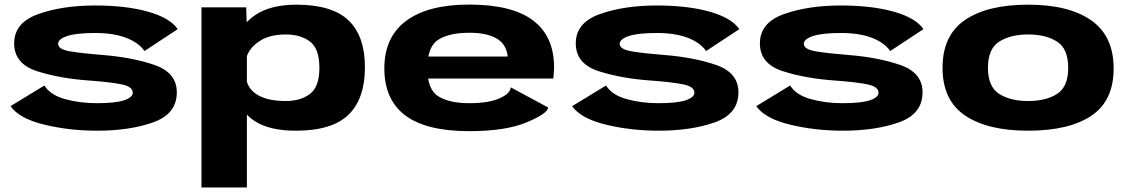

<svg xmlns="http://www.w3.org/2000/svg" viewBox="-20 -568 4950 841"><path d="M174.5 -193.5Q200 -152 264.5 -134Q329 -116 404 -116Q486 -116 523.8 -128.8Q561.5 -141.5 561.5 -162Q561.5 -188.5 512.5 -198.5Q463.5 -208.5 373.5 -215Q242.5 -224 142.2 -256.2Q42 -288.5 42 -378Q42 -469 148 -506.5Q254 -544 396.5 -544Q532 -544 628 -517Q724 -490 758.5 -440.5L613 -344.5Q586.5 -382 531.5 -402.8Q476.5 -423.5 397.5 -423.5Q314.5 -423.5 274.5 -410.2Q234.5 -397 234.5 -376Q234.5 -351.5 288.8 -342.8Q343 -334 425.5 -327.5Q557 -317.5 655.8 -283.8Q754.5 -250 754.5 -163.5Q754.5 -69 651.2 -32.2Q548 4.5 405.5 4.5Q283.5 4.5 174 -22Q64.5 -48.5 26 -103Z M1275.5 4.5Q1161 4.5 1096 -37.5Q1031 -79.5 1020 -151.5L1061.5 -209.5Q1074.5 -168.5 1118 -147Q1161.5 -125.5 1231.5 -125.5Q1297 -125.5 1338 -156.8Q1379 -188 1379 -271.5Q1379 -354.5 1338 -385.8Q1297 -417 1231.5 -417Q1161 -417 1117.8 -388.5Q1074.5 -360 1061.5 -322.5L1020 -389.5Q1031 -457 1098.2 -502.2Q1165.5 -547.5 1278 -547.5Q1434.5 -547.5 1506.5 -478.8Q1578.5 -410 1578.5 -273Q1578.5 -135.5 1506.5 -65.5Q1434.5 4.5 1275.5 4.5ZM862.5 -536H1058.5L1061.5 -438.5V253H862.5Z M2380.5 -97.5Q2380.5 -71.5 2287.8 -32.5Q2195 6.5 2035.5 6.5Q1847 6.5 1755.2 -62.5Q1663.5 -131.5 1663.5 -268.5Q1663.5 -406 1759.5 -477Q1855.5 -548 2035.5 -548Q2222.5 -548 2314.8 -478.5Q2407 -409 2407 -272.5Q2406 -243.5 2403.5 -224H1834V-320.5H2215.5L2205 -301.5Q2205 -365.5 2162.2 -395Q2119.5 -424.5 2036 -424.5Q1949.5 -424.5 1900.8 -394.8Q1852 -365 1852 -268.5Q1852 -175 1900.8 -145.5Q1949.5 -116 2036 -116Q2121.5 -116 2169.2 -137.8Q2217 -159.5 2217 -185.5L2380.5 -97.5Z M2634.5 -193.5Q2660 -152 2724.5 -134Q2789 -116 2864 -116Q2946 -116 2983.8 -128.8Q3021.5 -141.5 3021.5 -162Q3021.5 -188.5 2972.5 -198.5Q2923.5 -208.5 2833.5 -215Q2702.5 -224 2602.2 -256.2Q2502 -288.5 2502 -378Q2502 -469 2608 -506.5Q2714 -544 2856.5 -544Q2992 -544 3088 -517Q3184 -490 3218.5 -440.5L3073 -344.5Q3046.5 -382 2991.5 -402.8Q2936.5 -423.5 2857.5 -423.5Q2774.5 -423.5 2734.5 -410.2Q2694.5 -397 2694.5 -376Q2694.5 -351.5 2748.8 -342.8Q2803 -334 2885.5 -327.5Q3017 -317.5 3115.8 -283.8Q3214.5 -250 3214.5 -163.5Q3214.5 -69 3111.2 -32.2Q3008 4.5 2865.5 4.5Q2743.5 4.5 2634 -22Q2524.5 -48.5 2486 -103Z M3441 -193.5Q3466.5 -152 3531 -134Q3595.5 -116 3670.5 -116Q3752.5 -116 3790.2 -128.8Q3828 -141.5 3828 -162Q3828 -188.5 3779 -198.5Q3730 -208.5 3640 -215Q3509 -224 3408.8 -256.2Q3308.5 -288.5 3308.5 -378Q3308.5 -469 3414.5 -506.5Q3520.5 -544 3663 -544Q3798.5 -544 3894.5 -517Q3990.5 -490 4025 -440.5L3879.5 -344.5Q3853 -382 3798 -402.8Q3743 -423.5 3664 -423.5Q3581 -423.5 3541 -410.2Q3501 -397 3501 -376Q3501 -351.5 3555.2 -342.8Q3609.5 -334 3692 -327.5Q3823.5 -317.5 3922.2 -283.8Q4021 -250 4021 -163.5Q4021 -69 3917.8 -32.2Q3814.5 4.5 3672 4.5Q3550 4.5 3440.5 -22Q3331 -48.5 3292.5 -103Z M4483.5 4.5Q4305.5 4.5 4207 -62.2Q4108.5 -129 4108.5 -271Q4108.5 -413.5 4207 -480.5Q4305.5 -547.5 4483.5 -547.5Q4662 -547.5 4760 -478.8Q4858 -410 4858 -268Q4858 -126 4760 -60.8Q4662 4.5 4483.5 4.5ZM4483.5 -125.5Q4562 -125.5 4610.5 -156.8Q4659 -188 4659 -271Q4659 -354 4610.5 -385.5Q4562 -417 4483.5 -417Q4405.5 -417 4356.5 -385.5Q4307.5 -354 4307.5 -271Q4307.5 -188 4356.5 -156.8Q4405.5 -125.5 4483.5 -125.5Z"/></svg>

Font: Anybody Wide
Style: Bold
Weight: 700
Width: 7
Designer: Tyler Finck
Foundry: Etcetera Type Company
Version: Version 1.000; ttfautohint (v1.8)